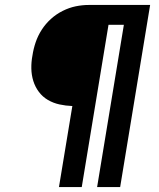

<svg xmlns="http://www.w3.org/2000/svg" viewBox="-20 -755 640 775"><path d="M218 0 272 -327Q245 -328 220 -333.5Q195 -339 173.5 -351.5Q152 -364 137 -384Q122 -404 114.5 -428Q107 -452 106.5 -478.5Q106 -505 111 -531Q115 -558 124 -584.5Q133 -611 148.5 -635Q164 -659 185.5 -678.5Q207 -698 233 -711Q259 -724 285.5 -729.5Q312 -735 339 -735H586L465 0H372L480 -655H418L310 0Z"/></svg>

Font: Iosevka Aile Medium
Style: Italic
Weight: 500
Italic angle: -9°
Designer: Belleve Invis
Foundry: Belleve Invis
Version: Version 31.1.0; ttfautohint (v1.8.4)